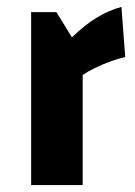

<svg xmlns="http://www.w3.org/2000/svg" viewBox="-20 -535 391 555"><path d="M143 -500 188 -427Q225 -463 259.5 -484Q294 -505 331 -515L342 -370Q323 -366 299.5 -357.5Q276 -349 254.5 -338.5Q233 -328 219 -318V0H70V-500Z"/></svg>

Font: Changa ExtraLight SemiBold
Style: Regular
Weight: 600
Version: Version 3.002; ttfautohint (v1.8.2)